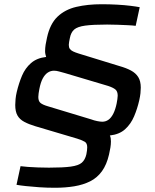

<svg xmlns="http://www.w3.org/2000/svg" viewBox="-20 -716 734 907"><path d="M239 171Q200 171 165 168.5Q130 166 102 163Q74 160 58 157L77 69Q91 71 112 72.5Q133 74 159.5 75Q186 76 211 76Q278 76 314.5 71Q351 66 366.5 52.5Q382 39 388 13Q390 3 391 -5.5Q392 -14 392 -20Q392 -39 381 -46Q370 -53 345 -61L146 -120Q116 -129 94.5 -140.5Q73 -152 62.5 -170.5Q52 -189 52 -220Q52 -232 53.5 -248Q55 -264 59 -281Q69 -323 84 -358.5Q99 -394 126.5 -418Q154 -442 198 -447Q196 -453 194.5 -460Q193 -467 193 -474Q193 -489 195.5 -505Q198 -521 202 -538Q216 -603 251.5 -637Q287 -671 340.5 -683.5Q394 -696 460 -696Q498 -696 533.5 -694Q569 -692 597 -688.5Q625 -685 640 -682L621 -594Q606 -596 583.5 -597Q561 -598 535.5 -599Q510 -600 486 -600Q419 -600 382.5 -595Q346 -590 330.5 -576.5Q315 -563 310 -536Q308 -526 306.5 -518Q305 -510 305 -504Q305 -492 310 -485Q315 -478 325.5 -473Q336 -468 352 -463L544 -404Q576 -395 598.5 -383Q621 -371 633 -352Q645 -333 645 -302Q645 -290 643.5 -275.5Q642 -261 638 -243Q629 -203 613.5 -166.5Q598 -130 571 -105.5Q544 -81 499 -76Q502 -70 503 -62.5Q504 -55 504 -48Q504 -34 501.5 -18.5Q499 -3 495 14Q484 62 461.5 93Q439 124 406 140.5Q373 157 331 164Q289 171 239 171ZM463 -141Q479 -141 492 -150Q505 -159 515 -178.5Q525 -198 531 -227Q533 -238 534.5 -247.5Q536 -257 536 -264Q536 -284 525.5 -293Q515 -302 491 -310L286 -371Q271 -375 258.5 -378.5Q246 -382 235 -382Q219 -382 205.5 -373Q192 -364 182 -345.5Q172 -327 166 -296Q164 -285 162.5 -275.5Q161 -266 161 -258Q161 -238 171.5 -229.5Q182 -221 206 -214L411 -152Q424 -147 439 -144Q454 -141 463 -141Z"/></svg>

Font: Saira Thin Medium
Style: Italic
Weight: 500
Italic angle: -12°
Version: Version 1.101